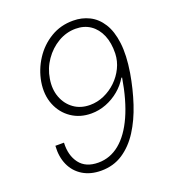

<svg xmlns="http://www.w3.org/2000/svg" viewBox="-136 -840 854 952"><g transform="rotate(-20 291.0 -363.5)"><path d="M236.3 9.8Q180.2 9.8 139.6 -14.9Q99.1 -39.6 79.3 -83.3Q59.6 -127 63.5 -184.1H108.9Q105.5 -117.7 137.7 -75.2Q169.9 -32.7 236.3 -32.7Q298.8 -32.7 349.1 -74Q399.4 -115.2 435.3 -194.8Q471.2 -274.4 490.2 -389.2H486.3Q466.3 -355 434.8 -328.9Q403.3 -302.7 365.5 -288.1Q327.6 -273.4 287.1 -273.4Q227.5 -273.4 182.6 -304Q137.7 -334.5 116.5 -387Q95.2 -439.5 106 -505.9Q116.7 -567.9 151.1 -620.8Q185.5 -673.8 238.8 -705.8Q292 -737.8 357.9 -737.3Q403.8 -737.3 442.9 -717.8Q481.9 -698.2 507.8 -657.2Q533.7 -616.2 541.7 -551.8Q549.8 -487.3 535.2 -397Q521.5 -315.9 497.3 -242.7Q473.1 -169.4 436.8 -112.5Q400.4 -55.7 350.6 -22.9Q300.8 9.8 236.3 9.8ZM295.4 -315.4Q334 -315.4 369.9 -331.3Q405.8 -347.2 434.3 -374.5Q462.9 -401.9 480.2 -437.5Q497.6 -473.1 499 -512.2Q500.5 -568.8 483.2 -609.6Q465.8 -650.4 433.1 -672.9Q400.4 -695.3 355.5 -695.3Q306.2 -695.3 262.7 -669.7Q219.2 -644 189.5 -601.1Q159.7 -558.1 151.4 -505.4Q142.6 -452.6 158.7 -409.7Q174.8 -366.7 210.2 -341.1Q245.6 -315.4 295.4 -315.4Z"/></g></svg>

Font: Inter ExtraLight
Style: Italic
Weight: 250
Italic angle: -9.3988°
Designer: Rasmus Andersson
Foundry: rsms
Version: Version 4.001;git-66647c0bb